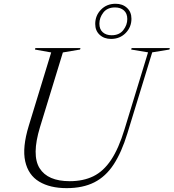

<svg xmlns="http://www.w3.org/2000/svg" viewBox="-20 -964 899 994"><path d="M187 -305.5Q143 -160.5 185 -93.2Q227 -26 341 -26Q411 -26 463.2 -51.5Q515.5 -77 555 -136Q594.5 -195 625 -295.5L746.5 -693L659 -707.5L661.5 -715H859L857 -707.5L768 -693L639.5 -273.5Q609.5 -175.5 568.5 -112.8Q527.5 -50 468.2 -20Q409 10 325 10Q239 10 182.8 -23.8Q126.5 -57.5 110.5 -128.8Q94.5 -200 129 -313L245 -692.5L161 -707.5L163 -715H396.5L394.5 -707.5L305.5 -692.5ZM578.5 -944.5Q614.5 -944.5 637.5 -923.2Q660.5 -902 660.5 -867Q660.5 -823.5 630.5 -793Q600.5 -762.5 555 -762.5Q519 -762.5 496 -783.8Q473 -805 473 -840Q473 -883.5 502.8 -914Q532.5 -944.5 578.5 -944.5ZM558 -781.5Q597.5 -781.5 618.2 -808Q639 -834.5 639 -865.5Q639 -894.5 621.5 -910Q604 -925.5 575.5 -925.5Q535.5 -925.5 515 -899Q494.5 -872.5 494.5 -841.5Q494.5 -812.5 512 -797Q529.5 -781.5 558 -781.5Z"/></svg>

Font: Newsreader 72pt Light
Style: Italic
Weight: 300
Italic angle: -17°
Designer: Hugues Gentile
Foundry: Production Type
Version: Version 1.003; ttfautohint (v1.8.3)